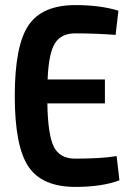

<svg xmlns="http://www.w3.org/2000/svg" viewBox="-20 -722 516 754"><path d="M438 -109 449 -14Q381 12 276 12Q145 12 91.5 -68Q38 -148 38 -345Q38 -542 91.5 -622Q145 -702 276 -702Q374 -702 445 -680L434 -585Q354 -591 275 -591Q220 -591 195.5 -551.5Q171 -512 167 -410H392V-316H166Q168 -192 191.5 -145.5Q215 -99 275 -99Q378 -99 438 -109Z"/></svg>

Font: Exo 2 Semi Bold Condensed
Style: Regular
Weight: 600
Width: 3
Designer: Natanael Gama
Version: Version 1.001;PS 001.001;hotconv 1.0.70;makeotf.lib2.5.58329